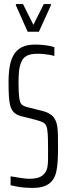

<svg xmlns="http://www.w3.org/2000/svg" viewBox="-20 -915 327 943"><path d="M137 8Q121 8 101.5 6.5Q82 5 64 1.5Q46 -2 32 -5V-49Q47 -47 63.5 -44Q80 -41 95.5 -39Q111 -37 122 -37Q154 -37 172 -44Q190 -51 201 -66Q210 -78 213 -95.5Q216 -113 216 -135.5Q216 -158 216 -184Q216 -230 214.5 -256Q213 -282 208 -295Q203 -308 191 -314Q179 -320 157 -326L82 -345Q60 -351 47.5 -364Q35 -377 30 -397Q25 -417 23.5 -446Q22 -475 22 -512Q22 -556 28 -590Q34 -624 48.5 -647.5Q63 -671 88 -683.5Q113 -696 152 -696Q174 -696 192.5 -694Q211 -692 225.5 -689Q240 -686 247 -683V-640Q238 -643 224 -645.5Q210 -648 195 -649.5Q180 -651 165 -651Q129 -651 110.5 -640.5Q92 -630 85 -611Q76 -591 73.5 -565.5Q71 -540 71 -510Q71 -458 74.5 -434Q78 -410 86.5 -402Q95 -394 113 -389L185 -371Q202 -367 214.5 -361Q227 -355 237 -346Q247 -337 253 -323Q259 -311 261.5 -293Q264 -275 264.5 -250.5Q265 -226 265 -193Q265 -158 263.5 -127.5Q262 -97 256.5 -72Q251 -47 237.5 -29Q224 -11 200 -1.5Q176 8 137 8ZM116 -759 58 -889V-895H93L144 -793L195 -895H230V-889L171 -759Z"/></svg>

Font: Saira UltraCondensed Light
Style: Regular
Weight: 300
Width: 1
Designer: Hector Gatti with collaboration of the Omnibus-Type team
Foundry: Omnibus-Type
Version: Version 1.101